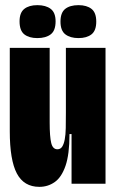

<svg xmlns="http://www.w3.org/2000/svg" viewBox="-20 -714 449 746"><path d="M133 12Q73 12 45.5 -40Q18 -92 18 -204V-528H173V-238Q173 -183 179 -158.5Q185 -134 203 -134Q215 -134 221.5 -144Q228 -154 231.5 -172Q235 -190 235.5 -216.5Q236 -243 236 -276V-528H390V-243V0H258V-193H250Q250 -114 234.5 -69.5Q219 -25 192.5 -6.5Q166 12 133 12ZM285 -566Q253 -566 234 -580.5Q215 -595 215 -630Q215 -665 233.5 -679.5Q252 -694 285 -694Q317 -694 335.5 -679.5Q354 -665 354 -630Q354 -595 335.5 -580.5Q317 -566 285 -566ZM125 -566Q93 -566 74.5 -580.5Q56 -595 56 -631Q56 -665 74.5 -679.5Q93 -694 125 -694Q158 -694 177 -679.5Q196 -665 196 -631Q196 -595 177 -580.5Q158 -566 125 -566Z"/></svg>

Font: Bricolage Grotesque 96pt ExtraBold Condensed
Style: Regular
Weight: 800
Width: 3
Version: Version 1.001;gftools[0.9.33.dev8+g029e19f]